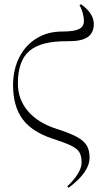

<svg xmlns="http://www.w3.org/2000/svg" viewBox="-20 -671 498 913"><path d="M306 222 300 215Q332 185 350 155.5Q368 126 368 102Q368 72 358 54Q348 36 318 21.5Q288 7 229 -12Q132 -44 87 -105Q42 -166 42 -268Q43 -343 72.5 -400Q102 -457 154.5 -489Q207 -521 275 -521Q331 -521 355 -532.5Q379 -544 379 -571Q379 -589 373 -610.5Q367 -632 358 -646L365 -651Q426 -608 426 -557Q426 -514 396 -494Q366 -474 300 -475Q175 -476 120 -429Q65 -382 65 -274Q65 -199 112.5 -143Q160 -87 247 -59Q310 -39 344.5 -20.5Q379 -2 392.5 21Q406 44 406 78Q406 148 306 222Z"/></svg>

Font: Display Extralight
Style: Regular
Weight: 200
Designer: Latin by Veronika Burian and Jose Scaglione. Greek by Irene Vlachou. Cyrillic by Vera Evstafieva.
Foundry: TypeTogether
Version: Version 3.002